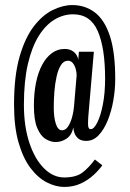

<svg xmlns="http://www.w3.org/2000/svg" viewBox="-20 -728 512 759"><path d="M234 11Q200.5 11 165.5 -6.8Q130.5 -24.5 101 -63.2Q71.5 -102 53.5 -164Q35.5 -226 35.5 -314.5Q35.5 -427.5 57.2 -503.2Q79 -579 113.8 -624Q148.5 -669 188.8 -688.5Q229 -708 265.5 -708Q316.5 -708 355 -678.8Q393.5 -649.5 414.5 -585.5Q435.5 -521.5 435.5 -416Q435.5 -374 428 -331Q420.5 -288 405.8 -251.8Q391 -215.5 369.8 -193.2Q348.5 -171 321 -171Q301 -171 290 -180Q279 -189 274.5 -201.5Q270 -214 270 -224.5Q263.5 -193.5 243.2 -180Q223 -166.5 199.5 -166.5Q180.5 -166.5 160.5 -178.5Q140.5 -190.5 127.2 -221.8Q114 -253 114 -310.5Q114 -360.5 122.5 -401.8Q131 -443 147.2 -472.8Q163.5 -502.5 185.8 -518.5Q208 -534.5 235 -534.5Q253 -534.5 264.8 -527.5Q276.5 -520.5 282.5 -510.5Q288.5 -500.5 289.5 -492L292 -523.5H351L329 -266.5Q328.5 -257 328.2 -250.2Q328 -243.5 328 -238.5Q328 -228.5 330.2 -223Q332.5 -217.5 339 -217.5Q351.5 -217.5 364.8 -244Q378 -270.5 386.8 -315.8Q395.5 -361 395.5 -417Q395.5 -538.5 366.5 -605Q337.5 -671.5 269 -671.5Q230.5 -671.5 195.5 -650.5Q160.5 -629.5 133.2 -586Q106 -542.5 90.2 -474.8Q74.5 -407 74.5 -313.5Q74.5 -228.5 96 -163.8Q117.5 -99 153.8 -62.8Q190 -26.5 234 -26.5Q281 -26.5 306.8 -46.5Q332.5 -66.5 355 -97.5L384.5 -74.5Q371 -55.5 349.5 -35.8Q328 -16 299.2 -2.5Q270.5 11 234 11ZM225 -213Q235.5 -213 243.5 -221.2Q251.5 -229.5 257.5 -243.2Q263.5 -257 267.2 -273.5Q271 -290 272.5 -306.5L283 -430.5Q283 -443 279 -456.5Q275 -470 267.5 -479Q260 -488 248.5 -488Q232 -488 221 -470.8Q210 -453.5 203.8 -425.8Q197.5 -398 195 -365.8Q192.5 -333.5 192.5 -303.5Q192.5 -264 200.8 -238.5Q209 -213 225 -213Z"/></svg>

Font: Imbue Thin 10pt SemiBold
Style: Regular
Weight: 600
Version: Version 1.102